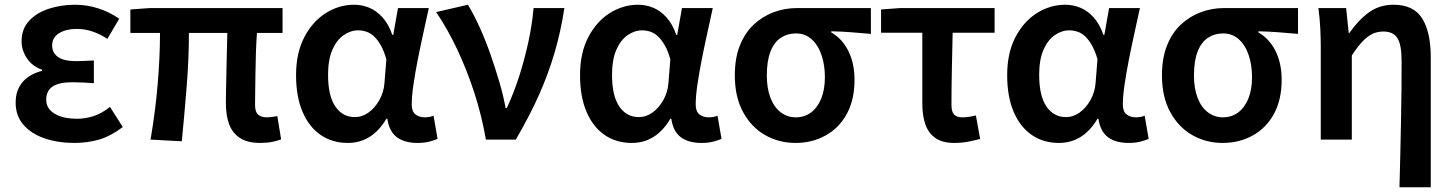

<svg xmlns="http://www.w3.org/2000/svg" viewBox="-20 -589 6132 810"><path d="M294 14Q224 14 167.5 -5.5Q111 -25 78.5 -63Q46 -101 46 -156Q46 -194 60.5 -221Q75 -248 100 -265Q125 -282 157 -290V-295Q115 -310 93 -344Q71 -378 71 -414Q71 -467 102.5 -501Q134 -535 185.5 -552Q237 -569 297 -569Q347 -569 395 -553.5Q443 -538 483 -510L433 -425Q403 -445 370.5 -456Q338 -467 303 -467Q259 -467 229.5 -449Q200 -431 200 -397Q200 -366 225 -348.5Q250 -331 301 -331Q318 -331 337 -332Q356 -333 376 -334V-238Q351 -240 328.5 -241Q306 -242 284 -242Q229 -242 202 -224Q175 -206 175 -168Q175 -131 210 -109.5Q245 -88 307 -88Q339 -88 374 -99Q409 -110 444 -138L498 -53Q446 -14 397.5 0Q349 14 294 14Z M1077 14Q1025 14 993 -6.5Q961 -27 947 -64Q933 -101 933 -152Q933 -169 933.5 -202Q934 -235 935 -278Q936 -321 937 -366Q938 -411 939 -450H777Q777 -343 767.5 -224Q758 -105 747 7L615 0Q635 -115 645 -232Q655 -349 655 -450H530V-549L612 -555H1172V-450H1064Q1061 -409 1059.5 -362Q1058 -315 1057.5 -271Q1057 -227 1056.5 -194Q1056 -161 1056 -146Q1056 -117 1069 -105.5Q1082 -94 1107 -94Q1120 -94 1150 -99L1166 -1Q1151 5 1128.5 9.5Q1106 14 1077 14Z M1447 14Q1382 14 1333 -19.5Q1284 -53 1256.5 -117Q1229 -181 1229 -272Q1229 -365 1263.5 -431.5Q1298 -498 1354 -533.5Q1410 -569 1474 -569Q1507 -569 1537.5 -556.5Q1568 -544 1593.5 -516Q1619 -488 1635 -442H1639L1659 -555H1789Q1778 -504 1765.5 -447.5Q1753 -391 1742 -335Q1731 -279 1724 -230.5Q1717 -182 1717 -148Q1717 -119 1732.5 -106.5Q1748 -94 1772 -94Q1780 -94 1790 -95.5Q1800 -97 1809 -101L1826 -3Q1812 3 1791 8.5Q1770 14 1741 14Q1687 14 1654.5 -10Q1622 -34 1614 -88H1610Q1550 14 1447 14ZM1477 -95Q1508 -95 1535 -114.5Q1562 -134 1580.5 -167Q1599 -200 1602 -239L1610 -339Q1600 -374 1587 -397Q1574 -420 1559 -434.5Q1544 -449 1526.5 -455Q1509 -461 1491 -461Q1459 -461 1429.5 -440.5Q1400 -420 1382 -378.5Q1364 -337 1364 -273Q1364 -185 1394.5 -140Q1425 -95 1477 -95Z M2030 0Q2012 -103 1980.5 -199.5Q1949 -296 1908 -382.5Q1867 -469 1820 -538L1954 -569Q1979 -528 2003.5 -474Q2028 -420 2049 -360Q2070 -300 2087 -242Q2104 -184 2113 -133H2118Q2149 -200 2171.5 -271Q2194 -342 2209.5 -414Q2225 -486 2231 -555H2361Q2346 -457 2320 -368Q2294 -279 2254.5 -190Q2215 -101 2156 0Z M2645 14Q2580 14 2531 -19.5Q2482 -53 2454.5 -117Q2427 -181 2427 -272Q2427 -365 2461.5 -431.5Q2496 -498 2552 -533.5Q2608 -569 2672 -569Q2705 -569 2735.5 -556.5Q2766 -544 2791.5 -516Q2817 -488 2833 -442H2837L2857 -555H2987Q2976 -504 2963.5 -447.5Q2951 -391 2940 -335Q2929 -279 2922 -230.5Q2915 -182 2915 -148Q2915 -119 2930.5 -106.5Q2946 -94 2970 -94Q2978 -94 2988 -95.5Q2998 -97 3007 -101L3024 -3Q3010 3 2989 8.5Q2968 14 2939 14Q2885 14 2852.5 -10Q2820 -34 2812 -88H2808Q2748 14 2645 14ZM2675 -95Q2706 -95 2733 -114.5Q2760 -134 2778.5 -167Q2797 -200 2800 -239L2808 -339Q2798 -374 2785 -397Q2772 -420 2757 -434.5Q2742 -449 2724.5 -455Q2707 -461 2689 -461Q2657 -461 2627.5 -440.5Q2598 -420 2580 -378.5Q2562 -337 2562 -273Q2562 -185 2592.5 -140Q2623 -95 2675 -95Z M3336 14Q3266 14 3208 -19Q3150 -52 3115 -116Q3080 -180 3080 -271Q3080 -344 3101.5 -397.5Q3123 -451 3160 -485.5Q3197 -520 3244 -537.5Q3291 -555 3342 -555H3654V-446Q3608 -450 3570 -453Q3532 -456 3487 -457V-452Q3533 -426 3559 -374Q3585 -322 3585 -252Q3585 -169 3553 -109.5Q3521 -50 3464 -18Q3407 14 3336 14ZM3337 -94Q3374 -94 3401.5 -114.5Q3429 -135 3444.5 -173Q3460 -211 3460 -264Q3460 -314 3446 -356Q3432 -398 3404.5 -423Q3377 -448 3338 -448Q3302 -448 3274 -429.5Q3246 -411 3230.5 -371.5Q3215 -332 3215 -271Q3215 -216 3230.5 -176Q3246 -136 3274 -115Q3302 -94 3337 -94Z M4006 14Q3956 14 3926.5 -6.5Q3897 -27 3884 -64Q3871 -101 3871 -152V-451H3697V-549L3777 -555H4176V-451H3999Q3997 -369 3995.5 -290Q3994 -211 3994 -146Q3994 -117 4005.5 -105.5Q4017 -94 4038 -94Q4053 -94 4067 -96Q4081 -98 4097 -102L4115 -3Q4093 3 4065.5 8.5Q4038 14 4006 14Z M4447 14Q4382 14 4333 -19.5Q4284 -53 4256.5 -117Q4229 -181 4229 -272Q4229 -365 4263.5 -431.5Q4298 -498 4354 -533.5Q4410 -569 4474 -569Q4507 -569 4537.5 -556.5Q4568 -544 4593.5 -516Q4619 -488 4635 -442H4639L4659 -555H4789Q4778 -504 4765.5 -447.5Q4753 -391 4742 -335Q4731 -279 4724 -230.5Q4717 -182 4717 -148Q4717 -119 4732.5 -106.5Q4748 -94 4772 -94Q4780 -94 4790 -95.5Q4800 -97 4809 -101L4826 -3Q4812 3 4791 8.5Q4770 14 4741 14Q4687 14 4654.5 -10Q4622 -34 4614 -88H4610Q4550 14 4447 14ZM4477 -95Q4508 -95 4535 -114.5Q4562 -134 4580.5 -167Q4599 -200 4602 -239L4610 -339Q4600 -374 4587 -397Q4574 -420 4559 -434.5Q4544 -449 4526.5 -455Q4509 -461 4491 -461Q4459 -461 4429.5 -440.5Q4400 -420 4382 -378.5Q4364 -337 4364 -273Q4364 -185 4394.5 -140Q4425 -95 4477 -95Z M5138 14Q5068 14 5010 -19Q4952 -52 4917 -116Q4882 -180 4882 -271Q4882 -344 4903.5 -397.5Q4925 -451 4962 -485.5Q4999 -520 5046 -537.5Q5093 -555 5144 -555H5456V-446Q5410 -450 5372 -453Q5334 -456 5289 -457V-452Q5335 -426 5361 -374Q5387 -322 5387 -252Q5387 -169 5355 -109.5Q5323 -50 5266 -18Q5209 14 5138 14ZM5139 -94Q5176 -94 5203.5 -114.5Q5231 -135 5246.5 -173Q5262 -211 5262 -264Q5262 -314 5248 -356Q5234 -398 5206.5 -423Q5179 -448 5140 -448Q5104 -448 5076 -429.5Q5048 -411 5032.5 -371.5Q5017 -332 5017 -271Q5017 -216 5032.5 -176Q5048 -136 5076 -115Q5104 -94 5139 -94Z M5884 201Q5886 135 5887.5 63.5Q5889 -8 5890.5 -78Q5892 -148 5892.5 -212.5Q5893 -277 5893 -331Q5893 -400 5875.5 -428Q5858 -456 5816 -456Q5791 -456 5770 -446Q5749 -436 5728 -414Q5707 -392 5683 -355V0H5552V-393Q5552 -427 5550 -468.5Q5548 -510 5542 -555H5659L5670 -449H5672Q5711 -505 5755.5 -537Q5800 -569 5859 -569Q5944 -569 5980 -511Q6016 -453 6016 -348V201Z"/></svg>

Font: Noto Sans HK SemiBold
Style: Regular
Weight: 600
Version: Version 2.004-H2;hotconv 1.0.118;makeotfexe 2.5.65603